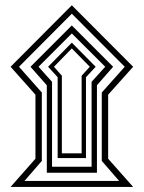

<svg xmlns="http://www.w3.org/2000/svg" viewBox="-20 -655 550 735"><path d="M394 -47.4V-292.5L489.7 -399.4L254.9 -634.8L20.5 -399.4L115.7 -292.5V-47.4L20.5 60.5H489.7ZM369.6 -300.8V-39.1L436 37.6H73.7L140.1 -39.1V-300.8L52.7 -399.4L254.9 -602.5L457.5 -399.4ZM254.9 -557.6 96.7 -399.4 159.2 -328.6V6.3H351.1V-328.6L413.1 -399.4ZM330.6 -341.8V-16.6H179.2V-341.8L127.4 -399.4L254.9 -526.9L382.8 -399.4ZM254.9 -491.7 164.1 -399.4 200.7 -359.4V-49.8H309.1V-359.4L346.2 -399.4ZM292.5 -365.2V-67.9H216.8V-365.2L186.5 -399.4L254.9 -469.7L323.7 -399.4Z"/></svg>

Font: Noto Naskh Arabic
Style: Regular
Weight: 400
Designer: Monotype Design Team
Foundry: Monotype Imaging Inc.
Version: Version 1.07